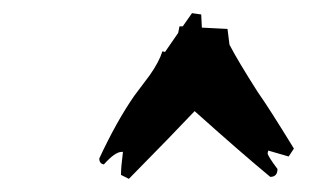

<svg xmlns="http://www.w3.org/2000/svg" viewBox="-20 -697 475 292"><path d="M227 -619 231 -618 251 -647 253 -657H258L272 -677L286 -675L287 -655L326 -653L329 -629Q342 -604 372 -557Q389 -533 427 -471L419 -459Q408 -462 388 -468L387 -464Q387 -460 402 -440Q402 -428 391 -428Q344 -467 276 -528Q243 -493 176 -425L164 -431Q164 -443 167 -466H165Q155 -466 138 -447Q131 -448 131 -456Q157 -512 184 -551Q196 -567 208 -583Q222 -603 227 -619Z"/></svg>

Font: Ode an Erik AH
Style: Regular
Weight: 400
Designer: Andreas Höfeld
Foundry: Fontgrube AH
Version: Version 2.00